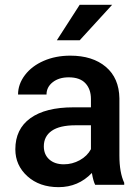

<svg xmlns="http://www.w3.org/2000/svg" viewBox="-20 -770 581 800"><path d="M376.5 0Q368.7 -15.1 362.8 -49.3Q306.2 9.8 224.1 9.8Q144.5 9.8 94.2 -35.6Q43.9 -81.1 43.9 -147.9Q43.9 -232.4 106.7 -277.6Q169.4 -322.8 286.1 -322.8H358.9V-357.4Q358.9 -398.4 335.9 -423.1Q313 -447.8 266.1 -447.8Q225.6 -447.8 199.7 -427.5Q173.8 -407.2 173.8 -376H55.2Q55.2 -419.4 84 -457.3Q112.8 -495.1 162.4 -516.6Q211.9 -538.1 272.9 -538.1Q365.7 -538.1 420.9 -491.5Q476.1 -444.8 477.5 -360.4V-122.1Q477.5 -50.8 497.6 -8.3V0ZM246.1 -85.4Q281.2 -85.4 312.3 -102.5Q343.3 -119.6 358.9 -148.4V-248H294.9Q229 -248 195.8 -225.1Q162.6 -202.1 162.6 -160.2Q162.6 -126 185.3 -105.7Q208 -85.4 246.1 -85.4ZM312 -750H447.3L312 -602.1H216.8Z"/></svg>

Font: RobotoDraft Medium
Style: Regular
Weight: 500
Version: Version 2.001152; 2014